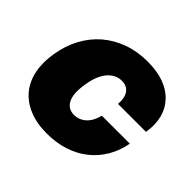

<svg xmlns="http://www.w3.org/2000/svg" viewBox="-138 -714 883 883"><g transform="rotate(45 303.5 -272.0)"><path d="M29.8 -271.3Q40.1 -334.9 68 -386.9Q95.9 -438.9 138.7 -475.7Q181.5 -512.4 237.4 -532.5Q293.3 -552.6 359.4 -552.6Q480.1 -552.6 539.8 -488.6Q599.4 -424.7 582.4 -318.2H400.6Q403.8 -361.2 387.1 -383.7Q370.4 -406.2 338.1 -406.2Q298.7 -406.2 269.7 -373Q240.8 -339.8 230.1 -272.7Q219.5 -205.6 236.9 -172.4Q254.3 -139.2 292.6 -139.2Q326 -139.2 350.9 -161.8Q375.7 -184.3 386.4 -227.3H568.2Q558.2 -172.9 532.3 -129.1Q506.4 -85.2 467.3 -54.3Q428.3 -23.4 377.1 -6.7Q326 9.9 265.6 9.9Q199.2 9.9 150 -10.5Q100.9 -30.9 70.5 -67.8Q40.1 -104.8 29.7 -156.6Q19.2 -208.5 29.8 -271.3Z"/></g></svg>

Font: Inter P Black
Style: Italic
Weight: 900
Italic angle: -9.40001°
Designer: Rasmus Andersson
Foundry: rsms
Version: Version 3.018;git-588b23468